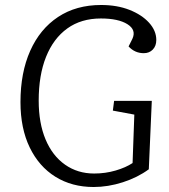

<svg xmlns="http://www.w3.org/2000/svg" viewBox="-20 -735 677 769"><path d="M588 -331 576 -57Q531 -24 472 -5Q413 14 355 14Q268 14 202 -27Q136 -68 99 -144.5Q62 -221 62 -326Q62 -444 101 -531.5Q140 -619 212.5 -667Q285 -715 385 -715Q449 -715 498.5 -695.5Q548 -676 577 -644Q606 -612 606 -575Q606 -551 592 -536.5Q578 -522 556 -522Q520 -522 495 -549L510 -579Q527 -615 490.5 -638Q454 -661 384 -661Q305 -661 249.5 -621Q194 -581 164.5 -507.5Q135 -434 135 -332Q135 -242 162.5 -176.5Q190 -111 240.5 -75.5Q291 -40 357 -40Q402 -40 443 -52Q484 -64 511 -82L518 -276L432 -292L437 -331Z"/></svg>

Font: Literata 12pt Light
Style: Italic
Weight: 300
Italic angle: -2°
Designer: Latin by Veronika Burian and Jose Scaglione. Greek by Irene Vlachou. Cyrillic by Vera Evstafieva
Foundry: TypeTogether
Version: Version 3.002